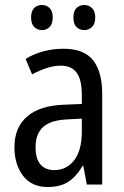

<svg xmlns="http://www.w3.org/2000/svg" viewBox="-20 -742 500 772"><path d="M236 -546Q318 -546 354.5 -499.5Q391 -453 391 -363V0H329L315 -75H312Q287 -32 254.5 -11Q222 10 172 10Q107 10 72.5 -35.5Q38 -81 38 -150Q38 -229 89 -273.5Q140 -318 239 -321L309 -324V-359Q309 -422 288 -450Q267 -478 225 -478Q197 -478 168 -468.5Q139 -459 109 -443L83 -505Q115 -525 154 -535.5Q193 -546 236 -546ZM252 -262Q183 -259 153 -231Q123 -203 123 -151Q123 -103 143 -80.5Q163 -58 198 -58Q248 -58 278.5 -98Q309 -138 309 -213V-265ZM105 -672Q105 -698 117.5 -710Q130 -722 149 -722Q167 -722 179.5 -709.5Q192 -697 192 -672Q192 -646 179.5 -633.5Q167 -621 149 -621Q130 -621 117.5 -633.5Q105 -646 105 -672ZM275 -672Q275 -698 288 -710Q301 -722 319 -722Q337 -722 350 -709.5Q363 -697 363 -672Q363 -646 350 -633.5Q337 -621 319 -621Q300 -621 287.5 -633.5Q275 -646 275 -672Z"/></svg>

Font: Noto Sans Tamil Condensed
Style: Regular
Weight: 400
Width: 3
Designer: Jelle Bosma - Monotype Design Team
Foundry: Monotype Imaging Inc.
Version: Version 2.004; ttfautohint (v1.8.4.7-5d5b)